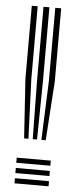

<svg xmlns="http://www.w3.org/2000/svg" viewBox="-56 -830 347 861"><g transform="rotate(5 117.5 -400.0)"><path d="M146.8 -204.5 157.2 -470.8V-800H183.8V-470.8L166.2 -204.5ZM69 -204.5 51.5 -470.8V-800H78V-470.8L88.5 -204.5ZM107.8 -204.5 104.2 -470.8V-800H130.8V-470.8L127.2 -204.5ZM43.5 0V-23H196.8V0ZM43.5 -92.5V-115.5H196.8V-92.5ZM43.5 -46.2V-69.2H196.8V-46.2Z"/></g></svg>

Font: Big Shoulders Inline Text Thin ExtraBold
Style: Regular
Weight: 800
Version: Version 2.002